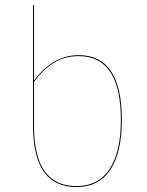

<svg xmlns="http://www.w3.org/2000/svg" viewBox="-20 -751 599 780"><path d="M475 -264Q475 -131 428 -61Q381 9 291 9Q202 9 158 -53.5Q114 -116 114 -244V-730L118 -731V-423Q194 -527 300 -527Q475 -527 475 -264ZM471 -264Q471 -523 300 -523Q243 -523 199 -496Q155 -469 118 -418V-244Q118 -117 161 -56Q204 5 291 5Q379 5 425 -64Q471 -133 471 -264Z"/></svg>

Font: FiraGO Four
Style: Regular
Weight: 100
Designer: bBox Type
Foundry: bBox Type GmbH
Version: Version 1.001